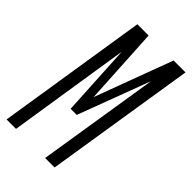

<svg xmlns="http://www.w3.org/2000/svg" viewBox="-224 -770 841 841"><g transform="rotate(45 196.5 -350.0)"><path d="M-7.5 0 102.8 -700H172.5L192.8 -338.9L327.3 -700H401L290 0H231.3L321.4 -566.2L195.8 -231.4H157.9L139.5 -566.7L50.9 0Z"/></g></svg>

Font: Georama
Style: Italic
Weight: 400
Width: 2
Italic angle: -9°
Designer: Jean-Baptiste Levee
Foundry: Production Type
Version: Version 1.000